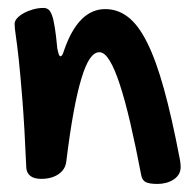

<svg xmlns="http://www.w3.org/2000/svg" viewBox="-20 -454 479 481"><path d="M16.6 -394Q16.6 -401.4 22.9 -408.4Q29.3 -415.5 39.6 -421.1Q49.8 -426.8 62.7 -430.4Q75.7 -434.1 88.9 -434.1Q96.2 -434.1 101.3 -430.2Q106.4 -426.3 110.4 -415.3Q114.3 -404.3 117.4 -384.5Q120.6 -364.7 123.5 -333Q125.5 -323.2 127.2 -318.1Q128.9 -313 131.8 -313Q136.2 -313 140.6 -328.1Q176.3 -431.2 243.7 -431.2Q274.9 -431.2 300.5 -411.6Q326.2 -392.1 348.4 -347.9Q370.6 -303.7 390.6 -231.7Q410.6 -159.7 430.7 -54.2Q431.6 -48.8 432.1 -44.4Q432.6 -40 432.6 -36.1Q432.6 -24.9 427.5 -16.8Q422.4 -8.8 414.1 -3.7Q405.8 1.5 395.5 4.2Q385.3 6.8 375 6.8Q354.5 6.8 345.5 2.4Q336.4 -2 334 -14.2Q319.8 -88.4 306.4 -146Q293 -203.6 280 -242.9Q267.1 -282.2 254.4 -302.7Q241.7 -323.2 229 -323.2Q216.3 -323.2 205.3 -307.4Q194.3 -291.5 184.1 -257.8Q173.8 -224.1 164.3 -172.4Q154.8 -120.6 146 -48.8Q143.6 -29.3 126.5 -17.6Q109.4 -5.9 83 -5.9Q65.4 -5.9 56.2 -13.2Q46.9 -20.5 45.9 -33.2Q41.5 -134.8 36.4 -200.4Q31.2 -266.1 26.9 -305.9Q22.5 -345.7 19.5 -365.2Q16.6 -384.8 16.6 -394Z"/></svg>

Font: Gochi Hand Cyrillic
Style: Regular
Weight: 400
Designer: Juan Pablo del Peral; Denis Ignatov
Foundry: Juan Pablo del Peral; Denis Ignatov
Version: Version 1.00 June 29, 2018, initial release